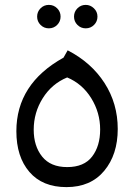

<svg xmlns="http://www.w3.org/2000/svg" viewBox="-20 -752 548 786"><path d="M214 -650Q200 -636 180 -636Q160 -636 146 -650Q132 -664 132 -684Q132 -704 146 -718Q160 -732 180 -732Q200 -732 214 -718Q228 -704 228 -684Q228 -664 214 -650ZM331 -732Q350 -732 364.5 -718Q379 -704 379 -684Q379 -664 365 -650Q351 -636 331 -636Q311 -636 297 -650Q283 -664 283 -684Q283 -704 297 -718Q311 -732 331 -732ZM252 14Q154 14 100.5 -48Q47 -110 47 -215Q47 -409 240 -516L257 -546Q354 -496 408 -412Q462 -328 462 -224Q462 -119 406.5 -52.5Q351 14 252 14ZM255 -68Q324 -68 357 -111Q390 -154 390 -222Q390 -291 353.5 -350Q317 -409 255 -435Q192 -409 155 -350Q118 -291 118 -221Q118 -154 152.5 -111Q187 -68 255 -68Z"/></svg>

Font: FiraGO Book
Style: Regular
Weight: 350
Designer: bBox Type
Foundry: bBox Type GmbH
Version: Version 1.001;PS 001.001;hotconv 1.0.88;makeotf.lib2.5.64775